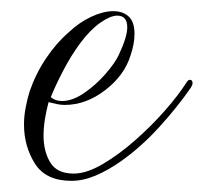

<svg xmlns="http://www.w3.org/2000/svg" viewBox="-20 -316 365 344"><path d="M108 8Q62 8 42.5 -23Q23 -54 23 -93Q23 -108 26 -123.5Q29 -139 33 -152Q44 -184 62.5 -211.5Q81 -239 103 -258Q122 -276 143.5 -286Q165 -296 183 -296Q200 -296 210.5 -286.5Q221 -277 221 -255Q221 -238 214 -217Q203 -181 168.5 -154.5Q134 -128 96 -128Q89 -128 82 -129.5Q75 -131 67 -133Q63 -118 60.5 -102.5Q58 -87 58 -73Q58 -45 70 -25Q82 -5 112 -5Q135 -5 164 -22Q193 -39 222.5 -65Q252 -91 276 -118.5Q300 -146 314 -168Q317 -173 320 -173Q325 -173 325 -167Q325 -164 322 -159Q297 -123 265 -88Q233 -53 198 -28Q174 -11 151.5 -1.5Q129 8 108 8ZM91 -135Q110 -135 131 -149.5Q152 -164 169 -183.5Q186 -203 193 -218Q208 -250 208 -267Q208 -288 190 -288Q178 -288 160 -275.5Q142 -263 124 -239Q107 -216 93 -189Q79 -162 71 -142Q79 -135 91 -135Z"/></svg>

Font: Gwendolyn
Style: Regular
Weight: 400
Designer: Robert E. Leuschke
Foundry: Robert E. Leuschke
Version: Version 1.010; ttfautohint (v1.8.3)